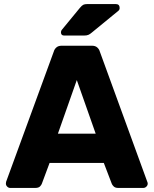

<svg xmlns="http://www.w3.org/2000/svg" viewBox="-20 -925 756 945"><path d="M30 0Q22 0 15.5 -6.5Q9 -13 9 -21Q9 -26 10 -30L245 -672Q248 -683 257.5 -691.5Q267 -700 284 -700H432Q449 -700 458.5 -691.5Q468 -683 471 -672L705 -30Q707 -26 707 -21Q707 -13 700.5 -6.5Q694 0 685 0H562Q547 0 539.5 -7.5Q532 -15 530 -21L491 -123H224L186 -21Q184 -15 177 -7.5Q170 0 153 0ZM265 -267H451L358 -531ZM296 -750Q280 -750 280 -766Q280 -774 285 -779L373 -886Q383 -898 390 -901.5Q397 -905 410 -905H550Q569 -905 569 -885Q569 -878 564 -873L431 -764Q423 -757 415 -753.5Q407 -750 393 -750Z"/></svg>

Font: DVN-Rubik
Style: Bold
Weight: 700
Designer: Hubert and Fischer
Foundry: Hubert & Fischer
Version: Version 2.102